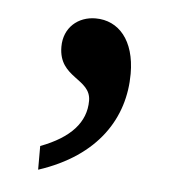

<svg xmlns="http://www.w3.org/2000/svg" viewBox="-33 -153 315 339"><g transform="rotate(5 124.5 16.5)"><path d="M124 -121C93 -121 68 -100 68 -66C68 -10 125 -15 125 25C125 63 99 92 46 112V154C150 120 194 49 194 -29C194 -88 165 -121 124 -121Z"/></g></svg>

Font: Noto Serif Sinhala Condensed
Style: Regular
Weight: 400
Width: 3
Designer: Jelle Bosma - Monotype Design Team
Foundry: Monotype Imaging Inc.
Version: Version 2.007